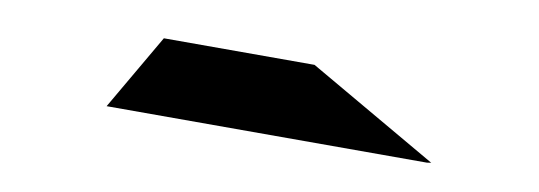

<svg xmlns="http://www.w3.org/2000/svg" viewBox="-28 -217 871 310"><g transform="rotate(10 408.0 -62.0)"><path d="M470 -124 683 -1Q682 -1 679.5 -0.5Q677 0 676 0H151L223 -124Z"/></g></svg>

Font: DSEG7 Modern Mini
Style: Bold
Weight: 700
Designer: Keshikan(Twitter:@keshinomi_88pro)
Version: Version 0.46